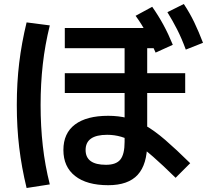

<svg xmlns="http://www.w3.org/2000/svg" viewBox="-20 -875 1040 960"><path d="M521 51Q414 51 355.5 5Q297 -41 297 -125Q297 -209 355 -252.5Q413 -296 521 -296Q572 -296 616 -285Q660 -274 706 -248Q752 -222 806 -175.5Q860 -129 931 -59L858 14Q794 -49 746 -91Q698 -133 659.5 -157Q621 -181 586.5 -191Q552 -201 516 -201Q408 -201 408 -125Q408 -51 510 -51Q561 -51 582 -77.5Q603 -104 603 -166V-634H304V-735H779V-634H716V-160Q716 -53 668.5 -1Q621 51 521 51ZM304 -410V-509H906V-410ZM758 -612Q734 -668 711 -711.5Q688 -755 658 -796L741 -841Q772 -797 797 -751Q822 -705 844 -651ZM909 -627Q888 -684 865.5 -728Q843 -772 817 -814L899 -855Q929 -810 951.5 -763Q974 -716 995 -661ZM113 65Q88 -38 76 -138Q64 -238 64 -350Q64 -461 76 -560.5Q88 -660 113 -763L229 -748Q205 -651 194 -553.5Q183 -456 183 -350Q183 -244 194 -146Q205 -48 229 47Z"/></svg>

Font: M PLUS 1 SemiBold
Style: Regular
Weight: 600
Designer: Coji Morishita
Foundry: UNDERFOREST DESIGN
Version: Version 1.001